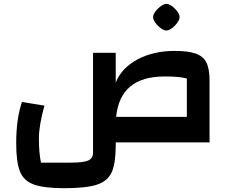

<svg xmlns="http://www.w3.org/2000/svg" viewBox="-20 -747 1203 1007"><path d="M1079 -326V0H587V14Q587 108 566.5 155Q546 202 490 221Q434 240 318 240Q210 240 157 220.5Q104 201 84.5 152Q65 103 65 4Q65 -123 95 -212L213 -193Q184 -89 184 -20Q184 55 195 106H352Q416 106 442 95Q468 84 468 53V-470H587V-314Q618 -391 701.5 -435.5Q785 -480 896 -480Q967 -480 1006.5 -466Q1046 -452 1062.5 -419Q1079 -386 1079 -326ZM960 -134V-335Q925 -346 844 -346Q727 -346 663.5 -293.5Q600 -241 589 -134ZM783 -657Q783 -677 808 -701.5Q833 -726 853 -727Q873 -726 897.5 -701.5Q922 -677 922 -657Q922 -645 910 -628Q898 -611 881.5 -599Q865 -587 853 -587Q840 -587 823.5 -599Q807 -611 795 -627.5Q783 -644 783 -657Z"/></svg>

Font: Changa SemiBold
Style: Regular
Weight: 600
Designer: Eduardo Rodriguez Tunni
Foundry: Eduardo Rodriguez Tunni
Version: Version 2.002; ttfautohint (v1.5) -l 8 -r 50 -G 150 -x 14 -H